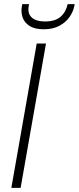

<svg xmlns="http://www.w3.org/2000/svg" viewBox="-20 -911 382 931"><path d="M35 0 158 -700H203L80 0ZM192 -769Q148 -769 123 -785.5Q98 -802 89.5 -827Q81 -852 86 -880L88 -891H121Q111 -850 131.5 -828.5Q152 -807 199 -807Q248 -807 274 -830Q300 -853 308 -891H342L340 -880Q334 -852 316 -827Q298 -802 267 -785.5Q236 -769 192 -769Z"/></svg>

Font: DM Sans 11pt ExtraLight
Style: Italic
Weight: 250
Italic angle: -10°
Version: Version 4.004;gftools[0.9.30]